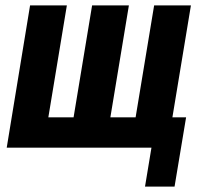

<svg xmlns="http://www.w3.org/2000/svg" viewBox="-20 -550 760 715"><path d="M630 145 673 -113H622L691 -530H554L485 -113H391L460 -530H323L254 -113H160L229 -530H92L5 0H544L520 145Z"/></svg>

Font: Iosevka Sparkle XBdObl
Style: Regular
Weight: 800
Italic angle: -9°
Designer: Belleve Invis
Foundry: Belleve Invis
Version: Version 4.5.0; ttfautohint (v1.8.3)